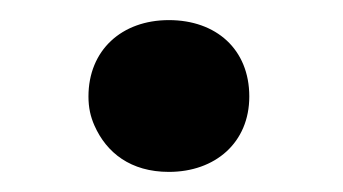

<svg xmlns="http://www.w3.org/2000/svg" viewBox="-20 -436 341 191"><path d="M228 -340C228 -387 195 -416 148 -416C101 -416 68 -386 68 -340C68 -329 70 -320 74 -311C86 -284 110 -265 148 -265C194 -265 228 -294 228 -340Z"/></svg>

Font: Asimov
Style: EdgeExtreme
Weight: 500
Designer: Google
Version: Version 2.000980: 2014